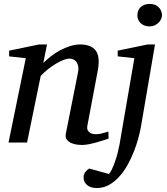

<svg xmlns="http://www.w3.org/2000/svg" viewBox="-20 -718 843 967"><path d="M526.9 -20Q520.5 -17.6 504.6 -12.5Q488.8 -7.3 469.2 -1.7Q449.7 3.9 429.2 8.1Q408.7 12.2 393.1 12.2Q384.3 12.2 368.9 10.5Q353.5 8.8 339.4 2.7Q325.2 -3.4 316.4 -15.1Q307.6 -26.9 312 -46.9L373 -354Q376.5 -374 373.3 -387.2Q370.1 -400.4 363 -408.4Q356 -416.5 346.7 -419.7Q337.4 -422.9 329.1 -422.9Q316.9 -422.9 299.1 -415.8Q281.2 -408.7 261.5 -397Q241.7 -385.3 221.7 -369.4Q201.7 -353.5 185.1 -335.9L116.2 0H22.9L109.9 -424.8L25.9 -434.1V-462.9L176.8 -494.1H216.8L198.2 -400.9Q214.8 -417.5 236.3 -434.3Q257.8 -451.2 282.2 -464.4Q306.6 -477.5 332.8 -485.8Q358.9 -494.1 383.8 -494.1Q438.5 -494.1 461.7 -463.9Q484.9 -433.6 473.1 -366.2L419.9 -84Q417.5 -69.8 422.1 -61.5Q426.8 -53.2 434.3 -48.8Q441.9 -44.4 450.2 -43.2Q458.5 -42 462.9 -42Q476.6 -42 492.7 -45.9Q508.8 -49.8 525.9 -55.2ZM689.9 -80.1Q685.5 -55.2 676.8 -22.5Q668 10.3 654.5 44.7Q641.1 79.1 622.8 112.1Q604.5 145 581.1 171.1Q557.6 197.3 529.3 213.1Q501 229 467.8 229Q436 229 418.5 213.9Q400.9 198.7 400.9 175.8Q400.9 166.5 403.8 159.2Q406.7 151.9 411.1 146.5Q415.5 141.1 420.2 137.2Q424.8 133.3 428.7 130.9L528.8 158.2Q536.1 150.4 543.7 134.3Q551.3 118.2 558.6 97.9Q565.9 77.6 571.8 55.2Q577.6 32.7 581.5 12.2L656.7 -424.8L572.8 -434.1V-462.9L723.6 -494.1H760.7ZM795.9 -641.1Q795.9 -632.3 791.5 -622.3Q787.1 -612.3 778.8 -604Q770.5 -595.7 759 -590.3Q747.6 -585 733.9 -585Q706.5 -585 689.2 -600.8Q671.9 -616.7 671.9 -641.1Q671.9 -652.3 675.5 -662.6Q679.2 -672.9 687 -680.9Q694.8 -689 706.5 -693.6Q718.3 -698.2 733.9 -698.2Q749 -698.2 760.5 -693.6Q772 -689 779.8 -680.9Q787.6 -672.9 791.7 -662.6Q795.9 -652.3 795.9 -641.1Z"/></svg>

Font: Charis SIL
Style: Italic
Weight: 400
Italic angle: -11°
Foundry: SIL International
Version: Version 4.112